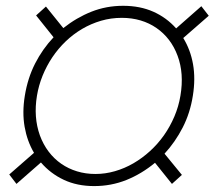

<svg xmlns="http://www.w3.org/2000/svg" viewBox="-20 -622 735 652"><path d="M11.4 -29.5 95.5 -103Q72.1 -142.8 63.6 -191.4Q55 -240.1 64.3 -296.9Q73.9 -356.5 99.1 -406.1Q124.3 -455.6 161.9 -495.4L102.6 -569.6L136 -599.8L195 -526.6Q239.7 -562.1 290.3 -582.2Q340.9 -602.3 398.1 -602.3Q455.6 -602.3 500.7 -582.2Q545.8 -562.1 578.1 -525.6L663.7 -600.9L688.9 -568.5L602.3 -492.9Q626.8 -453.1 635.5 -403.9Q644.2 -354.8 634.9 -296.9Q625.7 -238.3 600.5 -189.1Q575.3 -139.9 538.7 -100.1L597.7 -28.1L563.9 2.5L506.4 -69.2Q460.9 -31.6 409.3 -10.8Q357.6 9.9 299.7 9.9Q241.8 9.9 196.6 -11.4Q151.3 -32.7 119 -70.3L35.9 2.5ZM115.4 -162.3Q126.8 -131.4 145.2 -107.1Q163.7 -82.7 188 -65.9Q212.4 -49 241.7 -40.1Q271 -31.2 304 -31.2Q337.7 -31.2 370.4 -40.7Q403.1 -50.1 433.1 -67.5Q463.1 -84.9 489.5 -109Q516 -133.2 536.8 -162.6Q557.5 -192.1 572.1 -226.2Q586.6 -260.3 592.7 -296.9Q605.5 -372.5 583.1 -432.5Q572.1 -462.4 554 -486.2Q535.9 -509.9 511.5 -526.8Q487.2 -543.7 457.4 -552.6Q427.6 -561.4 393.5 -561.4Q356.9 -561.4 323 -551.5Q289.1 -541.5 258.9 -523.8Q228.7 -506 203.1 -481.5Q177.6 -457 157.8 -427.6Q138.1 -398.1 124.6 -364.9Q111.2 -331.7 105.5 -296.9Q93.4 -224.1 115.4 -162.3Z"/></svg>

Font: Inter P Extra Light
Style: Italic
Weight: 200
Italic angle: 9.39999°
Designer: Rasmus Andersson
Foundry: rsms
Version: Version 3.018;git-588b23468